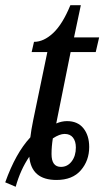

<svg xmlns="http://www.w3.org/2000/svg" viewBox="-38 -679 399 734"><path d="M-18 18Q22 -94 78 -154Q81 -181 89 -220L143 -480H83L92 -519Q129 -519 165 -552.5Q201 -586 231 -659H271L245 -536H341L328 -480H232L177 -207Q198 -216 218 -216Q259 -216 281 -188.5Q303 -161 303 -117Q303 -65 271 -28Q239 9 178 9Q82 9 74 -80Q40 -30 22 35ZM252 -115Q252 -139 241 -153Q230 -167 209 -167Q190 -167 164 -150Q159 -119 159 -90Q159 -41 195 -41Q220 -41 236 -62Q252 -83 252 -115Z"/></svg>

Font: Noto Serif Cond
Style: Italic
Weight: 400
Width: 3
Italic angle: -12°
Designer: Monotype Design Team
Foundry: Monotype Imaging Inc.
Version: Version 1.001